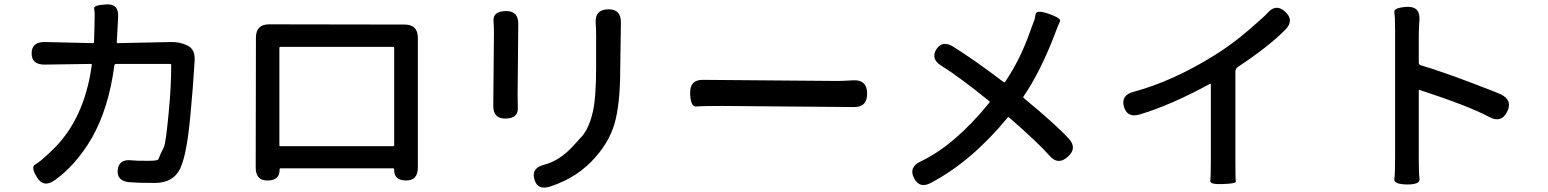

<svg xmlns="http://www.w3.org/2000/svg" viewBox="-20 -806 7000 868"><path d="M227 9Q177 44 148 -3Q118 -51 139 -62Q160 -73 213 -124Q361 -263 395 -512Q396 -517 391 -517L183 -514Q123 -513 123 -565Q123 -617 183 -616L400 -611Q405 -611 405 -616L407 -678Q408 -707 408 -737Q408 -753 405.5 -768Q403 -783 460 -786Q518 -790 514 -728L508 -616Q508 -611 513 -611L754 -616Q793 -617 828 -600Q863 -583 860 -531Q852 -402 841 -288Q825 -111 796 -47Q765 21 680 21Q606 21 567 18Q507 13 512 -38Q518 -89 578 -81Q592 -79 650 -79Q692 -79 695 -85Q707 -113 721 -141Q730 -160 743 -301Q754 -414 754 -512Q754 -517 749 -517H505Q498 -517 497 -510Q471 -315 395 -182Q323 -59 227 9Z M1190 10Q1136 11 1136 -49L1137 -636Q1137 -696 1197 -696L1809 -695Q1869 -695 1869 -635V-49Q1869 11 1815 10Q1760 9 1762 -40Q1762 -45 1757 -45H1249Q1244 -45 1244 -40Q1245 10 1190 10ZM1243 -150Q1243 -145 1248 -145H1757Q1762 -145 1762 -150V-589Q1762 -594 1757 -594H1248Q1243 -594 1243 -589Z M2468 37Q2410 56 2396 5Q2381 -46 2439 -61Q2510 -79 2572 -147Q2592 -169 2612 -191Q2643 -227 2660 -300Q2675 -365 2675 -502V-645Q2675 -674 2673 -703Q2669 -762 2729 -764Q2788 -765 2787 -704L2784 -496Q2784 -333 2757 -243Q2733 -165 2674 -98Q2594 -4 2468 37ZM2266 -270Q2209 -269 2210 -329L2213 -655Q2213 -684 2211 -713Q2209 -755 2267 -756Q2324 -757 2323 -697L2320 -378Q2320 -349 2321 -320Q2324 -271 2266 -270Z M3100 -383Q3098 -446 3158 -445L3761 -440Q3790 -440 3819 -442L3838 -443Q3899 -446 3900 -385Q3902 -322 3841 -322L3246 -327Q3154 -327 3128 -324.5Q3102 -322 3100 -383Z M4190 20Q4137 49 4112 -1Q4087 -50 4142 -76Q4297 -150 4453 -342Q4456 -346 4452 -349Q4316 -459 4237 -508Q4186 -539 4213 -583Q4241 -626 4291 -594Q4388 -533 4517 -435Q4521 -432 4524 -436Q4592 -536 4636 -661Q4646 -690 4657 -718Q4658 -722 4662 -742.5Q4666 -763 4723 -743Q4779 -723 4772 -709.5Q4765 -696 4748 -650Q4684 -483 4608 -371Q4604 -366 4609 -362Q4751 -245 4811 -180Q4852 -136 4807 -97Q4763 -57 4724 -103Q4675 -159 4542 -275Q4538 -278 4535 -274Q4374 -78 4190 20Z M5509 26Q5449 29 5451.5 11Q5454 -7 5454 -81V-424Q5454 -429 5450 -427Q5274 -331 5134 -289Q5076 -271 5061 -324Q5047 -376 5105 -391Q5283 -439 5472 -557Q5548 -604 5625 -670Q5698 -733 5709 -746Q5748 -792 5790 -753Q5833 -714 5790 -671Q5715 -595 5577 -504Q5565 -496 5565 -482V-81Q5565 6 5567 15Q5569 24 5509 26Z M6341 28Q6280 27 6283.5 3.5Q6287 -20 6287 -92V-670Q6287 -731 6283.5 -751Q6280 -771 6340 -775Q6401 -778 6397 -716L6396 -699Q6394 -670 6394 -641V-524Q6394 -514 6403 -511Q6496 -483 6618 -437Q6743 -390 6766 -379Q6820 -352 6793 -300Q6767 -248 6713 -277Q6622 -326 6399 -399Q6394 -401 6394 -396V-92Q6394 -22 6397.5 3Q6401 28 6341 28Z"/></svg>

Font: Resource Han Rounded KR Medium
Style: Regular
Weight: 500
Designer: Cyano Hao (round all glyphs); Ryoko NISHIZUKA 西塚涼子 (kana, bopomofo & ideographs); Paul D. Hunt (Latin, Greek & Cyrillic)
Foundry: Cyano Hao
Version: 0.990